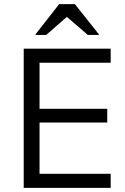

<svg xmlns="http://www.w3.org/2000/svg" viewBox="-20 -911 607 931"><path d="M516.7 0H95V-675H516.7V-606.7H171.7V-383.3H500V-316.7H171.7V-68.3H516.7ZM152.5 -741.7V-745L266.7 -890.8H343.3L459.2 -745V-741.7H405.8L304.2 -829.2L204.2 -741.7Z"/></svg>

Font: Funnel Sans Light Light
Style: Regular
Weight: 300
Version: Version 1.000